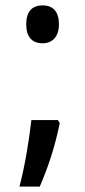

<svg xmlns="http://www.w3.org/2000/svg" viewBox="-20 -554 315 710"><path d="M77 -464C77 -418 98 -394 138 -394C173 -394 198 -418 198 -464C198 -510 177 -534 138 -534C97 -534 77 -510 77 -464ZM194 -110H96C88 -39 73 56 52 136H127C158 64 183 -10 201 -99Z"/></svg>

Font: Noto Sans Sinhala UI ExtraCondensed Medium
Style: Regular
Weight: 500
Width: 2
Designer: Jelle Bosma - Monotype Design Team
Foundry: Monotype Imaging Inc.
Version: Version 2.006